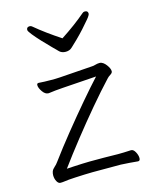

<svg xmlns="http://www.w3.org/2000/svg" viewBox="-111 -801 712 885"><g transform="rotate(-15 245.0 -359.0)"><path d="M248 -633Q317 -678 367 -721Q372 -726 379 -726Q394 -726 394 -712Q394 -705 380 -688Q366 -671 346.5 -649.5Q327 -628 308 -609.5Q289 -591 278 -581Q266 -569 247 -569Q229 -569 218 -579Q209 -588 190 -607Q171 -626 150.5 -648Q130 -670 115.5 -688Q101 -706 101 -712Q101 -726 116 -726Q123 -726 128 -721Q153 -700 183 -678Q213 -656 248 -633ZM420 -53Q431 -53 439.5 -37.5Q448 -22 448 -8Q448 5 438 5Q418 3 398 1.5Q378 0 357 -1H222Q206 -1 182.5 0Q159 1 138.5 2Q118 3 108 4Q96 5 87 6.5Q78 8 67 8Q57 8 50 -5Q43 -18 43 -34Q43 -43 46 -52Q50 -62 59.5 -70Q69 -78 76 -88Q118 -145 168 -207Q218 -269 266.5 -326Q315 -383 352 -423L191 -412Q172 -411 154.5 -409Q137 -407 122 -405H120Q105 -405 92.5 -423Q80 -441 80 -454Q80 -463 88 -463H89Q102 -462 116 -461.5Q130 -461 144 -461Q156 -461 168 -461Q180 -461 190 -462L346 -473Q353 -473 363 -476Q373 -479 382 -479H386Q401 -477 414.5 -459Q428 -441 428 -428Q428 -420 417.5 -413.5Q407 -407 401 -400Q357 -353 305.5 -292Q254 -231 203.5 -167Q153 -103 112 -47Q124 -48 144.5 -49Q165 -50 186.5 -51Q208 -52 222 -52Q251 -52 291 -52Q331 -52 357 -51Q368 -51 385.5 -51.5Q403 -52 419 -53Z"/></g></svg>

Font: Moon Stars Kai T Light
Style: Regular
Weight: 300
Designer: GuiWonder
Version: Version 1.101